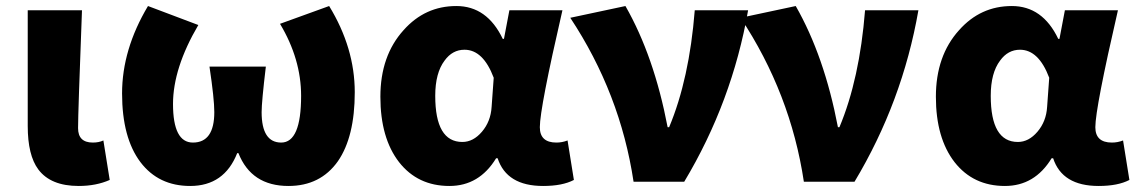

<svg xmlns="http://www.w3.org/2000/svg" viewBox="-20 -603 3770 637"><path d="M107 -41Q72 -88 72 -185V-569H252Q239 -228 239 -178Q239 -130 288 -130Q308 -130 323 -137L344 -6Q299 14 241 14Q148 14 107 -41Z M446 -65Q385 -146 385 -293Q385 -439 471 -583L638 -520Q554 -377 554 -258Q554 -130 620 -130Q691 -130 691 -231Q691 -275 675 -382H862Q848 -265 848 -231Q848 -130 913 -130Q979 -130 979 -285Q979 -407 909 -524L1072 -583Q1157 -444 1157 -297Q1157 -149 1101 -68Q1043 14 937 14Q814 14 771 -95H767Q724 14 611 14Q506 14 446 -65Z M1304 -65Q1242 -145 1242 -282Q1242 -418 1319 -503Q1390 -583 1494 -583Q1596 -583 1648 -474H1652L1670 -569H1846Q1771 -244 1771 -181Q1771 -130 1826 -130Q1845 -130 1863 -137L1884 -6Q1846 14 1782 14Q1661 14 1631 -78H1626Q1570 14 1471 14Q1366 14 1304 -65ZM1579 -166Q1608 -200 1611 -248L1618 -345Q1583 -438 1521 -438Q1481 -438 1455 -402Q1424 -361 1424 -285Q1424 -132 1514 -132Q1550 -132 1579 -166Z M2082 0Q2038 -293 1872 -544L2055 -583Q2150 -417 2195 -181H2200Q2267 -341 2285 -569H2462Q2409 -265 2250 0Z M2647 0Q2603 -293 2437 -544L2620 -583Q2715 -417 2760 -181H2765Q2832 -341 2850 -569H3027Q2974 -265 2815 0Z M3147 -65Q3085 -145 3085 -282Q3085 -418 3162 -503Q3233 -583 3337 -583Q3439 -583 3491 -474H3495L3513 -569H3689Q3614 -244 3614 -181Q3614 -130 3669 -130Q3688 -130 3706 -137L3727 -6Q3689 14 3625 14Q3504 14 3474 -78H3469Q3413 14 3314 14Q3209 14 3147 -65ZM3422 -166Q3451 -200 3454 -248L3461 -345Q3426 -438 3364 -438Q3324 -438 3298 -402Q3267 -361 3267 -285Q3267 -132 3357 -132Q3393 -132 3422 -166Z"/></svg>

Font: KaiGen Gothic KR Heavy
Style: Heavy
Weight: 900
Designer: Ryoko NISHIZUKA  (kana & ideographs); Paul D. Hunt (Latin, Greek & Cyrillic); Wenlong ZHANG  (bopomofo); Sandoll Communi
Foundry: Adobe Systems Incorporated
Version: Version 1.002 March 28, 2018